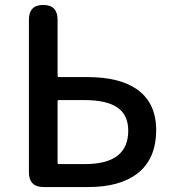

<svg xmlns="http://www.w3.org/2000/svg" viewBox="-20 -757 699 777"><path d="M157 0Q97 0 97 -60V-677Q97 -737 155 -737Q213 -737 213 -677V-450Q213 -445 218 -445H335Q464 -445 535 -395Q612 -340 612 -231Q612 -113 535 -54Q464 0 336 0ZM213 -98Q213 -93 218 -93H324Q499 -93 499 -228Q499 -292 455 -322Q411 -352 322 -352H218Q213 -352 213 -347Z"/></svg>

Font: Resource Han Rounded JP Medium
Style: Regular
Weight: 500
Designer: Cyano Hao (round all glyphs); Ryoko NISHIZUKA 西塚涼子 (kana, bopomofo & ideographs); Paul D. Hunt (Latin, Greek & Cyrillic)
Foundry: Cyano Hao
Version: 0.990